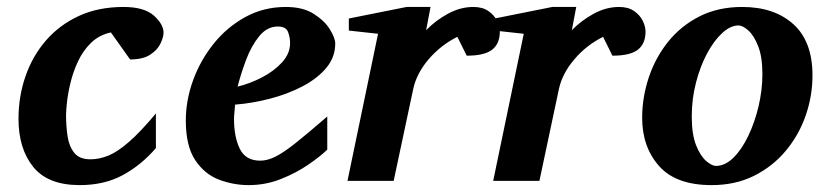

<svg xmlns="http://www.w3.org/2000/svg" viewBox="-20 -520 2387 552"><path d="M450.2 -425.8Q450.2 -414.1 441.9 -395.8Q433.6 -377.4 412.6 -363.3Q391.6 -349.1 354 -349.1L298.8 -426.8Q265.1 -419.4 241.9 -397Q218.8 -374.5 204.6 -344.2Q190.4 -314 182.9 -283Q175.3 -252 172.6 -226.6Q169.9 -201.2 169.9 -189Q169.9 -158.7 174.1 -129.4Q178.2 -100.1 193.1 -81.1Q208 -62 240.2 -62Q265.1 -62 291.3 -72.5Q317.4 -83 350.3 -111.6Q383.3 -140.1 428.2 -193.8V-94.2Q386.7 -45.9 333.5 -16.8Q280.3 12.2 209 12.2Q117.7 12.2 75.4 -40.3Q33.2 -92.8 33.2 -178.2Q33.2 -243.2 53.5 -301.3Q73.7 -359.4 112.5 -404.1Q151.4 -448.7 207.3 -474.4Q263.2 -500 335 -500Q394.5 -500 422.4 -475.1Q450.2 -450.2 450.2 -425.8Z M943.8 -395Q943.8 -355.5 918 -324.7Q892.1 -293.9 849.6 -271.7Q807.1 -249.5 756.3 -236.3Q705.6 -223.1 655.8 -219.2Q655.3 -210 654.1 -198.2Q652.8 -186.5 652.8 -178.2Q652.8 -126.5 669.4 -92.3Q686 -58.1 728 -58.1Q749.5 -58.1 772.9 -70.1Q796.4 -82 831.3 -109.9Q866.2 -137.7 920.9 -185.1V-89.8Q901.4 -70.8 866.7 -46.9Q832 -22.9 787.8 -5.4Q743.7 12.2 694.8 12.2Q651.4 12.2 609.9 -3.4Q568.4 -19 541.3 -59.6Q514.2 -100.1 514.2 -173.8Q514.2 -231 534.9 -288.6Q555.7 -346.2 594 -394Q632.3 -441.9 685.1 -470.9Q737.8 -500 801.8 -500Q851.1 -500 882.3 -480Q913.6 -460 928.7 -435.1Q943.8 -410.2 943.8 -395ZM814 -396Q814 -413.1 807.9 -428.5Q801.8 -443.8 778.8 -443.8Q748 -443.8 725.3 -416Q702.6 -388.2 687.5 -347.9Q672.4 -307.6 663.1 -271Q697.8 -279.3 732.4 -297.1Q767.1 -314.9 790.5 -340.3Q814 -365.7 814 -396Z M1417 -429.2Q1417 -394.5 1395 -377.2Q1373 -359.9 1321.8 -359.9L1294.9 -414.1Q1247.6 -390.6 1212.6 -349.9Q1177.7 -309.1 1168 -264.2L1111.8 0H979L1066.9 -422.9L982.9 -432.1V-466.8L1148.9 -500H1217.8L1205.1 -433.1Q1231.9 -460.9 1267.8 -480.5Q1303.7 -500 1340.8 -500Q1367.2 -500 1384 -488.3Q1400.9 -476.6 1408.9 -460.2Q1417 -443.8 1417 -429.2Z M1835.9 -429.2Q1835.9 -394.5 1814 -377.2Q1792 -359.9 1740.7 -359.9L1713.9 -414.1Q1666.5 -390.6 1631.6 -349.9Q1596.7 -309.1 1586.9 -264.2L1530.8 0H1397.9L1485.8 -422.9L1401.9 -432.1V-466.8L1567.9 -500H1636.7L1624 -433.1Q1650.9 -460.9 1686.8 -480.5Q1722.7 -500 1759.8 -500Q1786.1 -500 1803 -488.3Q1819.8 -476.6 1827.9 -460.2Q1835.9 -443.8 1835.9 -429.2Z M2315.9 -303.2Q2315.9 -244.1 2296.4 -188Q2276.9 -131.8 2239.3 -86.7Q2201.7 -41.5 2147.9 -14.6Q2094.2 12.2 2025.9 12.2Q1923.3 12.2 1874.8 -42.7Q1826.2 -97.7 1826.2 -181.2Q1826.2 -239.7 1845 -296.6Q1863.8 -353.5 1900.4 -399.4Q1937 -445.3 1990.7 -472.7Q2044.4 -500 2113.8 -500Q2206.1 -500 2261 -450.4Q2315.9 -400.9 2315.9 -303.2ZM2171.9 -307.1Q2171.9 -356 2159.9 -386.7Q2147.9 -417.5 2131.8 -432.1Q2115.7 -446.8 2103 -446.8Q2080.1 -446.8 2056.4 -425Q2032.7 -403.3 2012.9 -366.5Q1993.2 -329.6 1981 -282.7Q1968.8 -235.8 1968.8 -185.1Q1968.8 -133.8 1981.2 -102.5Q1993.7 -71.3 2010.3 -57.1Q2026.9 -43 2038.1 -43Q2064.5 -43 2088.4 -66.4Q2112.3 -89.8 2131.1 -128.9Q2149.9 -168 2160.9 -214.6Q2171.9 -261.2 2171.9 -307.1Z"/></svg>

Font: Charis
Style: Bold Italic
Weight: 700
Italic angle: -11°
Designer: Walt Agee, Miriam Martin, Annie Olsen, Victor Gaultney, Lorna Priest, Alan Ward, Bob Hallissy, Martin Hosken, Sharon Cor
Foundry: SIL Global
Version: Version 7.000